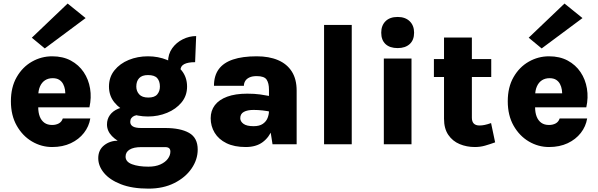

<svg xmlns="http://www.w3.org/2000/svg" viewBox="-20 -834 3460 1110"><path d="M281.5 16Q219.5 16 165 -16Q110.5 -48 76.8 -107.5Q43 -167 43 -248.5Q43 -330 76.5 -388.2Q110 -446.5 164.5 -477.5Q219 -508.5 281.5 -508.5Q343.5 -508.5 389.5 -483.8Q435.5 -459 463.8 -417Q492 -375 500.8 -322.2Q509.5 -269.5 497 -213.5H169.5V-294.5H380L357 -279.5Q358.5 -297 355.8 -315Q353 -333 345 -348.2Q337 -363.5 322.2 -372.8Q307.5 -382 284.5 -382Q259 -382 240.2 -369.8Q221.5 -357.5 211.2 -334.2Q201 -311 201 -277.5V-214.5Q201 -183 210 -160Q219 -137 236.8 -124.2Q254.5 -111.5 281.5 -111.5Q303.5 -111.5 320 -120.5Q336.5 -129.5 343 -149H502Q494.5 -103 465.2 -65.5Q436 -28 389.2 -6Q342.5 16 281.5 16ZM239 -554 164 -616 371 -813.5 475 -729.5Z M838 256.5Q744 256.5 679.2 231.2Q614.5 206 581.2 165.8Q548 125.5 548 80.5Q548 33 582 6Q616 -21 665 -21L796.5 16.5Q753 16.5 729.5 30.8Q706 45 706 71.5Q706 101.5 743.2 115.5Q780.5 129.5 838 129.5Q878.5 129.5 907 116.8Q935.5 104 950.2 84Q965 64 965 42.5Q965 29.5 957.8 23Q950.5 16.5 935 16.5H796.5Q747 16.5 701.5 -0.5Q656 -17.5 627.2 -47.2Q598.5 -77 598.5 -114.5Q598.5 -145.5 615.5 -169Q632.5 -192.5 663.8 -205.5Q695 -218.5 736.5 -218.5L782.5 -169Q768.5 -169 757.2 -164.5Q746 -160 739.5 -151.2Q733 -142.5 733 -129.5Q733 -112.5 748 -103.2Q763 -94 796.5 -94H935Q1023 -94 1073 -65.8Q1123 -37.5 1123 30.5Q1123 88.5 1087.5 140.2Q1052 192 988 224.2Q924 256.5 838 256.5ZM835.5 -160.5Q775.5 -160.5 724.2 -181.8Q673 -203 641.5 -241.8Q610 -280.5 610 -333.5Q610 -388 641.5 -427.2Q673 -466.5 724.2 -487.5Q775.5 -508.5 835.5 -508.5Q894.5 -508.5 946 -487.5Q997.5 -466.5 1029.5 -427.2Q1061.5 -388 1061.5 -333.5Q1061.5 -280.5 1029.5 -241.8Q997.5 -203 946 -181.8Q894.5 -160.5 835.5 -160.5ZM837.5 -270Q874 -270 889.2 -288.5Q904.5 -307 904.5 -333.5Q904.5 -364.5 889 -382.2Q873.5 -400 835.5 -400Q801 -400 784.5 -382.2Q768 -364.5 768 -333.5Q768 -307 784.8 -288.5Q801.5 -270 837.5 -270ZM1023.5 -428.5 951.5 -476Q951.5 -521.5 975.5 -555Q999.5 -588.5 1037 -607Q1074.5 -625.5 1114 -625.5L1108 -474.5Q1066.5 -474.5 1045 -463.2Q1023.5 -452 1023.5 -428.5Z M1555.5 0 1535 -131.5V-316Q1535 -353 1521.5 -373.5Q1508 -394 1464 -394Q1438 -394 1421.8 -386.2Q1405.5 -378.5 1397.8 -365.8Q1390 -353 1390 -338H1217Q1217 -396 1244.5 -433.8Q1272 -471.5 1327 -490Q1382 -508.5 1464 -508.5Q1535.5 -508.5 1587.2 -486.5Q1639 -464.5 1667 -420.5Q1695 -376.5 1695 -310V0ZM1400.5 16Q1334.5 16 1289.2 -6.2Q1244 -28.5 1221 -66.5Q1198 -104.5 1198 -150.5Q1198 -194 1222 -225.8Q1246 -257.5 1293.2 -275Q1340.5 -292.5 1409.5 -292.5Q1451.5 -292.5 1483.8 -288Q1516 -283.5 1550 -277V-187Q1525 -192.5 1498.2 -195.5Q1471.5 -198.5 1446 -198.5Q1410.5 -198.5 1389.8 -187.2Q1369 -176 1369 -150.5Q1369 -132 1387.5 -118.2Q1406 -104.5 1446 -104.5Q1480 -104.5 1499.5 -118Q1519 -131.5 1527 -152Q1535 -172.5 1535 -192.5H1572.5Q1572.5 -135.5 1554.5 -88Q1536.5 -40.5 1498.5 -12.2Q1460.5 16 1400.5 16Z M1853.5 0V-690H2013.5V0Z M2279 -556Q2233.5 -556 2208.8 -579.2Q2184 -602.5 2184 -645Q2184 -686.5 2208.8 -711.2Q2233.5 -736 2279 -736Q2323 -736 2348.5 -711.2Q2374 -686.5 2374 -645Q2374 -602.5 2348.5 -579.2Q2323 -556 2279 -556ZM2199 0V-495.5H2359V0Z M2725 16Q2678 16 2637.2 -1Q2596.5 -18 2571.8 -54.2Q2547 -90.5 2547 -147.5V-617H2708V-153.5Q2708 -108.5 2752.5 -108.5Q2766.5 -108.5 2782.2 -111.8Q2798 -115 2819 -122.5L2842.5 -11Q2812 0 2784.2 8Q2756.5 16 2725 16ZM2488.5 -389V-492.5H2820V-389Z M3154 16Q3092 16 3037.5 -16Q2983 -48 2949.2 -107.5Q2915.5 -167 2915.5 -248.5Q2915.5 -330 2949 -388.2Q2982.5 -446.5 3037 -477.5Q3091.5 -508.5 3154 -508.5Q3216 -508.5 3262 -483.8Q3308 -459 3336.2 -417Q3364.5 -375 3373.2 -322.2Q3382 -269.5 3369.5 -213.5H3042V-294.5H3252.5L3229.5 -279.5Q3231 -297 3228.2 -315Q3225.5 -333 3217.5 -348.2Q3209.5 -363.5 3194.8 -372.8Q3180 -382 3157 -382Q3131.5 -382 3112.8 -369.8Q3094 -357.5 3083.8 -334.2Q3073.5 -311 3073.5 -277.5V-214.5Q3073.5 -183 3082.5 -160Q3091.5 -137 3109.2 -124.2Q3127 -111.5 3154 -111.5Q3176 -111.5 3192.5 -120.5Q3209 -129.5 3215.5 -149H3374.5Q3367 -103 3337.8 -65.5Q3308.5 -28 3261.8 -6Q3215 16 3154 16ZM3111.5 -554 3036.5 -616 3243.5 -813.5 3347.5 -729.5Z"/></svg>

Font: Karla ExtraBold
Style: Regular
Weight: 800
Designer: Jonathan Pinhorn
Version: Version 2.001